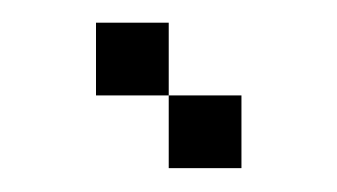

<svg xmlns="http://www.w3.org/2000/svg" viewBox="-20 -582 290 165"><path d="M62.5 -562.5V-500H125V-562.5ZM125 -500V-437.5H187.5V-500Z"/></svg>

Font: Medodica
Style: Regular
Weight: 400
Version: Version 001.000